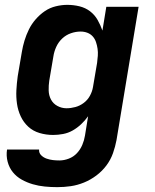

<svg xmlns="http://www.w3.org/2000/svg" viewBox="-20 -548 640 791"><path d="M216 223Q190 223 164.5 220.5Q139 218 115 211Q91 204 69.5 192Q48 180 33 161.5Q18 143 11.5 118.5Q5 94 9 68H141Q140 82 149.5 91.5Q159 101 172 105.5Q185 110 198 111.5Q211 113 225 113Q244 113 263.5 105.5Q283 98 297 83Q311 68 319 49Q327 30 330 11L343 -69Q330 -51 314 -36Q298 -21 279.5 -10.5Q261 0 240 4Q219 8 199 8Q170 8 143 0Q116 -8 96.5 -26Q77 -44 65.5 -68.5Q54 -93 50 -120.5Q46 -148 47.5 -176.5Q49 -205 53 -234L70 -334Q74 -358 81 -381Q88 -404 99 -426.5Q110 -449 127 -468.5Q144 -488 164.5 -502Q185 -516 209.5 -522Q234 -528 257 -528Q283 -528 307.5 -522Q332 -516 351 -501.5Q370 -487 382 -466Q394 -445 402 -422L418 -520H551L460 29Q455 56 445.5 83Q436 110 418.5 133.5Q401 157 377 175Q353 193 326 204Q299 215 271.5 219Q244 223 216 223ZM254 -102Q272 -102 290.5 -107Q309 -112 325 -124Q341 -136 350.5 -153.5Q360 -171 363 -189L380 -289Q382 -304 383 -318.5Q384 -333 382 -347Q380 -361 375.5 -374.5Q371 -388 362 -398Q353 -408 340 -413Q327 -418 312 -418Q292 -418 272 -411Q252 -404 236.5 -389.5Q221 -375 212 -355.5Q203 -336 200 -316L183 -216Q180 -196 180.5 -175.5Q181 -155 190 -138Q199 -121 216.5 -111.5Q234 -102 254 -102Z"/></svg>

Font: Iosevka Aile Extrabold
Style: Italic
Weight: 800
Italic angle: -9°
Designer: Belleve Invis
Foundry: Belleve Invis
Version: Version 31.1.0; ttfautohint (v1.8.4)